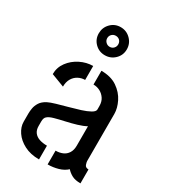

<svg xmlns="http://www.w3.org/2000/svg" viewBox="-192 -876 851 967"><g transform="rotate(30 234.0 -392.5)"><path d="M219 -621Q185 -621 161.5 -644.5Q138 -668 138 -702Q138 -736 161.5 -760Q185 -784 219 -784Q253 -784 277 -760Q301 -736 301 -702Q301 -668 277 -644.5Q253 -621 219 -621ZM219 -670Q233 -670 242 -679.5Q251 -689 251 -702Q251 -716 242 -725Q233 -734 219 -734Q206 -734 196.5 -725Q187 -716 187 -702Q187 -689 196.5 -679.5Q206 -670 219 -670ZM195 -1Q145 -1 108.5 -20Q72 -39 52.5 -68Q33 -97 33 -127V-175Q33 -189 36 -206Q39 -223 49.5 -240Q60 -257 84 -270Q100 -278 129 -286.5Q158 -295 191.5 -304Q225 -313 255 -322.5Q285 -332 304.5 -343Q324 -354 324 -366V-386Q324 -411 312.5 -428.5Q301 -446 283 -455.5Q265 -465 244 -465V-545Q300 -545 336.5 -520Q373 -495 391 -458.5Q409 -422 409 -389V-115Q409 -109 413.5 -95.5Q418 -82 436 -82V-1Q405 -1 386 -11Q367 -21 354 -36Q335 -18 305.5 -9.5Q276 -1 245 -1V-81Q267 -81 285 -88.5Q303 -96 314 -113Q325 -130 325 -156V-269Q305 -258 275 -249Q245 -240 213 -233Q181 -226 156 -219Q131 -212 121 -203Q109 -195 109 -172V-146Q109 -123 120 -108.5Q131 -94 150.5 -87.5Q170 -81 195 -81ZM116 -379 40 -408Q40 -447 63 -478Q86 -509 122 -527Q158 -545 196 -545V-464Q175 -464 156.5 -454Q138 -444 127 -425Q116 -406 116 -379Z"/></g></svg>

Font: Stick No Bills Medium
Style: Regular
Weight: 500
Version: Version 2.000